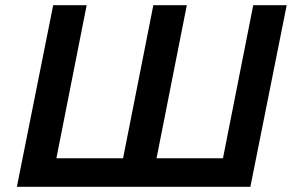

<svg xmlns="http://www.w3.org/2000/svg" viewBox="-20 -720 1137 740"><path d="M484 -110 448 -78 571 -700H700L577 -78L552 -110H871L833 -78L956 -700H1085L945 0H45L185 -700H314L191 -78L167 -110Z"/></svg>

Font: MOST Montserrat SemiBold
Style: Italic
Weight: 600
Italic angle: -11.3°
Designer: Julieta Ulanovsky
Foundry: Julieta Ulanovsky
Version: Version 8.000;March 11, 2024;FontCreator 15.0.0.2926 64-bit